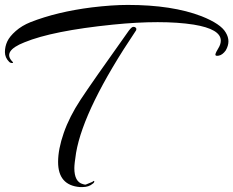

<svg xmlns="http://www.w3.org/2000/svg" viewBox="-37 -672 948 780"><path d="M860 -507Q860 -554 750 -572Q686 -582 603.5 -582Q521 -582 422 -572Q176 -547 62 -500Q-29 -464 14 -421Q19 -416 12 -416Q5 -416 0 -421Q-17 -438 -17 -460.5Q-17 -483 -7.5 -503.5Q2 -524 27 -546Q52 -568 87 -582Q194 -624 336 -642Q419 -652 482 -652Q663 -652 782 -606Q860 -575 880 -540Q891 -522 891 -504Q891 -486 880 -467Q867 -449 852 -446Q837 -443 838 -451Q840 -460 850 -476Q860 -492 860 -507ZM272 -51Q265 -6 265 11Q265 67 300 76Q305 78 311 78L338 67Q346 60 346 65Q346 70 340 74Q324 88 298 88Q293 88 288 88Q199 81 199 -14Q199 -66 222 -132Q245 -198 290 -266.5Q335 -335 486 -547Q498 -563 504.5 -563Q511 -563 514 -560Q517 -557 517 -554Q517 -551 516 -549Q303 -232 272 -51Z"/></svg>

Font: Arizonia
Style: Regular
Weight: 400
Designer: Robert E. Leuschke
Foundry: Robert E. Leuschke
Version: Version 1.003